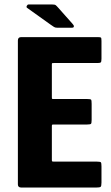

<svg xmlns="http://www.w3.org/2000/svg" viewBox="-20 -839 498 859"><path d="M75 0Q60 0 60 -14V-658Q60 -673 75 -673H415Q429 -673 431.5 -671Q434 -669 434 -656V-576Q434 -562 430.5 -559.5Q427 -557 415 -557H221Q214 -557 213 -556Q212 -555 212 -549V-405Q212 -398 213 -397Q214 -396 220 -396H370Q385 -396 387.5 -393Q390 -390 390 -374V-303Q390 -288 387 -285Q384 -282 370 -282H220Q215 -282 213.5 -281Q212 -280 212 -275V-125Q212 -119 213 -117.5Q214 -116 220 -116H412Q429 -116 431.5 -112.5Q434 -109 434 -94V-22Q434 -6 430 -3Q426 0 411 0ZM235 -715Q227 -715 221.5 -718.5Q216 -722 206 -729L101 -804Q97 -807 100 -813Q103 -819 108 -819H213Q225 -819 229 -816Q233 -813 240 -805L304 -733Q311 -726 310.5 -720.5Q310 -715 302 -715Z"/></svg>

Font: Glory Thin ExtraBold
Style: Regular
Weight: 800
Version: Version 1.011